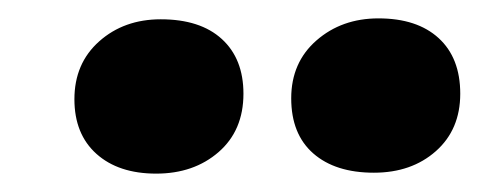

<svg xmlns="http://www.w3.org/2000/svg" viewBox="-20 -796 528 209"><path d="M297 -689Q297 -728 324.5 -752Q352 -776 392 -776Q434 -776 457.5 -754.5Q481 -733 481 -694Q481 -655 454.5 -631.5Q428 -608 387 -608Q345 -608 321 -629Q297 -650 297 -689ZM61 -688Q61 -727 88 -751Q115 -775 155 -775Q198 -775 221.5 -753.5Q245 -732 245 -694Q245 -654 218 -630.5Q191 -607 150 -607Q109 -607 85 -628.5Q61 -650 61 -688Z"/></svg>

Font: Literata 72pt ExtraBold
Style: Italic
Weight: 800
Italic angle: -2°
Designer: Latin by Veronika Burian and Jose Scaglione. Greek by Irene Vlachou. Cyrillic by Vera Evstafieva
Foundry: TypeTogether
Version: Version 3.002